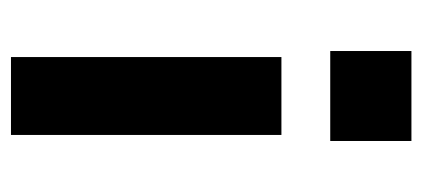

<svg xmlns="http://www.w3.org/2000/svg" viewBox="-230 -353 770 350"><g transform="rotate(90 155.0 -178.0)"><path d="M226 -306V187H84V-306ZM237 -543V-395H73V-543Z"/></g></svg>

Font: Sora-SIA SemiBold
Style: Regular
Weight: 600
Designer: Jonathan Barnbrook, Julián Moncada
Foundry: Barnbrook Fonts
Version: Version 2.000